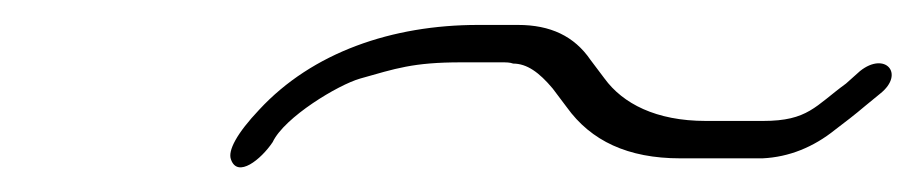

<svg xmlns="http://www.w3.org/2000/svg" viewBox="-20 -363 735 154"><path d="M350 -313H382C386 -313 389 -313 391.6 -312C402.6 -312 412.4 -305 423.3 -292L434.6 -277C454 -250 483.6 -236 525.6 -236H591.6C612.9 -237 632.5 -245 649.9 -259C657.8 -265 665.7 -271 673.9 -278L686.1 -288C706.1 -304 689.8 -322 669.8 -306L658.6 -296C633.9 -278 628.1 -266 592.1 -266H546.1C506.1 -266 479.5 -280 464.9 -300L453.6 -315C440.6 -334 421.5 -343 395.5 -343H363.5C294.5 -343 230.5 -321 187.9 -275C169.9 -256 162.5 -242 165.3 -235C170.6 -220 189.3 -235 198.7 -249C208.1 -269 251.3 -295 268.9 -300C297.4 -308 311 -313 350 -313Z"/></svg>

Font: MewTooHand
Style: UltIta
Weight: 400
Designer: Mew Too, Robert Jablonski
Version: Version 0.77